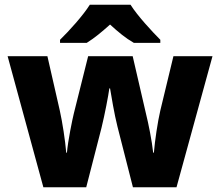

<svg xmlns="http://www.w3.org/2000/svg" viewBox="-20 -786 924 806"><path d="M528 -766H357C328 -720 270 -656 232 -619V-606H344C379 -628 406 -651 442 -683C477 -651 507 -626 542 -606H653V-619C618 -654 557 -720 528 -766ZM473 -255 538 0H721L872 -550H708L653 -322C642 -275 630 -195 626 -145H623C618 -194 603 -268 593 -308L537 -550H350L290 -310C284 -286 265 -194 261 -145H258C254 -195 242 -273 231 -322L179 -550H12L162 0H342L406 -249C420 -306 435 -385 439 -415H442C447 -385 460 -306 473 -255Z"/></svg>

Font: Noto Sans Lao ExtraBold
Style: Regular
Weight: 800
Designer: Monotype Design Team
Foundry: Monotype Imaging Inc.
Version: Version 2.003